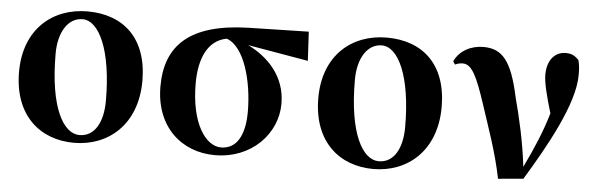

<svg xmlns="http://www.w3.org/2000/svg" viewBox="-42 -695 2617 843"><g transform="rotate(5 1266.5 -273.5)"><path d="M304 17C455 17 580 -87 580 -280C580 -468 472 -563 314 -563C160 -563 37 -461 37 -273C37 -80 155 17 304 17ZM325 -19C254 -19 190 -129 190 -366C190 -462 232 -527 295 -527C368 -527 428 -402 428 -179C428 -84 392 -19 325 -19Z M925 17C1087 17 1197 -101 1197 -233C1197 -355 1117 -434 1029 -477L1296 -431L1289 -559L1023 -553C763 -546 661 -442 661 -263C661 -86 777 17 925 17ZM933 -497C1013 -469 1053 -317 1053 -185C1053 -82 1018 -19 949 -19C881 -19 814 -114 814 -290C814 -401 851 -482 933 -497Z M1623 17C1774 17 1899 -87 1899 -280C1899 -468 1791 -563 1633 -563C1479 -563 1356 -461 1356 -273C1356 -80 1474 17 1623 17ZM1644 -19C1573 -19 1509 -129 1509 -366C1509 -462 1551 -527 1614 -527C1687 -527 1747 -402 1747 -179C1747 -84 1711 -19 1644 -19Z M2173 12 2284 2C2375 -148 2486 -344 2486 -472C2486 -500 2485 -516 2479 -538C2462 -556 2447 -564 2422 -564C2369 -564 2340 -520 2340 -462C2340 -426 2354 -371 2377 -294C2353 -212 2321 -137 2279 -50C2266 -161 2242 -264 2219 -350C2185 -510 2142 -559 2059 -559C2006 -559 1955 -534 1932 -485L1941 -471C1951 -476 1962 -479 1975 -479C2015 -479 2039 -429 2080 -304C2111 -208 2149 -107 2173 12Z"/></g></svg>

Font: Source Han Serif KR Heavy
Style: Regular
Weight: 900
Designer: Ryoko NISHIZUKA 西塚涼子 (kana & ideographs); Frank Grießhammer (Latin, Greek & Cyrillic); Wenlong ZHANG 张文龙 (bopomofo); San
Foundry: Adobe
Version: Version 2.001;hotconv 1.1.0;makeotfexe 2.6.0